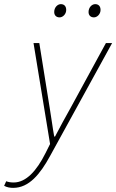

<svg xmlns="http://www.w3.org/2000/svg" viewBox="-104 -686 562 928"><path d="M-40 222C36 222 90 156 138 68L438 -478H408L238 -166C212 -120 186 -72 162 -26H158C150 -70 144 -120 136 -166L86 -478H58L138 10L116 54C73 140 22 196 -38 196C-52 196 -64 194 -74 190L-84 212C-70 220 -54 222 -40 222ZM184 -602C200 -602 216 -618 216 -638C216 -656 206 -666 190 -666C174 -666 158 -650 158 -628C158 -612 168 -602 184 -602ZM350 -602C366 -602 382 -618 382 -638C382 -656 372 -666 356 -666C340 -666 324 -650 324 -628C324 -612 334 -602 350 -602Z"/></svg>

Font: Source Sans Pro ExtraLight
Style: Italic
Weight: 200
Italic angle: -11°
Designer: Paul D. Hunt
Foundry: Adobe Systems Incorporated
Version: Version 3.006;hotconv 1.0.111;makeotfexe 2.5.65597